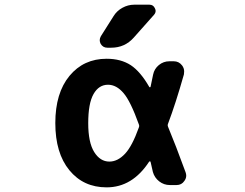

<svg xmlns="http://www.w3.org/2000/svg" viewBox="-20 -806 1040 815"><path d="M569.3 -264.6Q572.3 -271.5 569.3 -278.3Q534.2 -376 504.9 -410.2Q474.6 -446.3 438.5 -446.3Q399.4 -446.3 377 -406.7Q354.5 -367.2 354.5 -283.2Q354.5 -201.2 379.9 -160.6Q405.3 -120.1 444.3 -120.1Q479.5 -120.1 510.7 -153.3Q541 -185.5 569.3 -264.6ZM693.4 -281.2Q690.4 -274.4 693.4 -267.6Q725.6 -190.4 767.6 -75.2Q770.5 -67.4 770.5 -60.5Q770.5 -48.8 762.7 -38.1Q751 -20.5 729.5 -20.5H701.2Q675.8 -20.5 655.8 -36.1Q635.7 -51.8 628.9 -76.2Q622.1 -105.5 619.1 -119.1Q618.2 -121.1 616.2 -121.1Q614.3 -121.1 613.3 -120.1Q542 -10.7 432.6 -10.7Q334 -10.7 274.4 -83.5Q214.8 -156.2 214.8 -283.7Q214.8 -411.1 274.9 -483.9Q335 -556.6 432.6 -556.6Q493.2 -556.6 535.2 -529.3Q576.2 -502 613.3 -437.5Q614.3 -435.5 616.2 -435.5Q618.2 -435.5 619.1 -437.5Q625 -464.8 629.9 -489.3Q634.8 -513.7 654.3 -529.8Q673.8 -545.9 699.2 -545.9H717.8Q739.3 -545.9 752.9 -528.3Q761.7 -516.6 761.7 -502.9Q761.7 -497.1 760.7 -490.2Q725.6 -366.2 693.4 -281.2ZM461.9 -737.3Q475.6 -759.8 499.5 -772.9Q523.4 -786.1 549.8 -786.1H614.3Q630.9 -786.1 637.7 -770.5Q640.6 -764.6 640.6 -759.8Q640.6 -751 633.8 -743.2L547.9 -646.5Q509.8 -603.5 452.1 -603.5H435.5Q417 -603.5 407.2 -620.1Q403.3 -627.9 403.3 -635.7Q403.3 -643.6 408.2 -652.3Z"/></svg>

Font: Gen Jyuu Gothic Monospace Bold
Style: Bold
Weight: 700
Designer: [Source Han Sans]
Ryoko NISHIZUKA  (kana & ideographs); Paul D. Hunt (Latin, Greek & Cyrillic); Wenlong ZHANG  (bopomofo
Version: Version 1.002.20150607